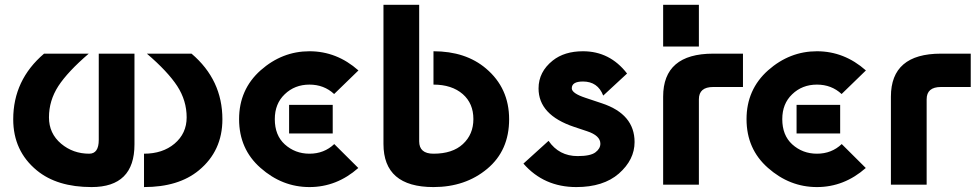

<svg xmlns="http://www.w3.org/2000/svg" viewBox="-20 -757 4004 787"><path d="M570.3 9.8Q570.3 9.8 570.3 -127Q646.5 -127 695.3 -168Q745.1 -210 745.1 -275.9Q745.1 -344.7 706.5 -404.3Q667.5 -463.9 582 -537.1H765.1Q891.6 -429.7 891.6 -268.1Q891.6 -138.2 794.9 -58.6Q711.9 9.8 570.3 9.8ZM355.5 9.8Q213.9 9.8 130.9 -58.6Q34.2 -138.2 34.2 -268.1Q34.2 -429.2 160.6 -537.1H343.8Q258.3 -463.9 219.2 -404.3Q180.7 -344.7 180.7 -275.9Q180.7 -210 230.5 -168Q279.3 -127 345.7 -127Q384.8 -127 384.8 -183.6V-537.1H531.2V-165Q531.2 9.8 355.5 9.8Z M1165 -327.1H1343.8V-210H1165Q1165 -210 1165 -327.1ZM1248.5 9.8Q1136.7 9.8 1047.9 -68.8Q960 -146 960 -268.6Q960 -390.1 1048.3 -468.8Q1136.7 -546.9 1248.5 -546.9Q1360.4 -546.9 1449.2 -468.3L1349.6 -371.6Q1308.1 -410.2 1248.5 -410.2Q1188 -410.2 1147 -370.6Q1106.4 -332 1106.4 -268.6Q1106.4 -202.6 1147 -165.5Q1189.5 -127 1248.5 -127Q1308.6 -127 1350.1 -166.5L1448.7 -68.4Q1359.9 9.8 1248.5 9.8Z M1756.8 9.8Q1551.8 9.8 1551.8 -167V-737.3H1698.2V-177.7Q1698.2 -127 1756.8 -127Q1835 -127 1877.4 -166.5Q1920.4 -206.1 1920.4 -269Q1920.4 -333 1877 -371.1Q1832 -410.2 1756.8 -410.2V-546.9Q1888.7 -546.9 1972.2 -476.1Q2066.9 -396 2066.9 -268.1Q2066.9 -140.1 1977.3 -65.2Q1887.7 9.8 1756.8 9.8Z M2342.3 9.8Q2209.5 9.8 2125.5 -86.4L2228.5 -179.7Q2271.5 -117.2 2347.7 -117.2Q2400.9 -117.2 2420.9 -132.8Q2440.9 -147.9 2440.9 -168Q2440.9 -201.2 2386.2 -219.2L2333.5 -236.8Q2187.5 -285.6 2187.5 -394.5Q2187.5 -462.4 2245.6 -508.8Q2293.5 -546.9 2369.6 -546.9Q2480 -546.9 2550.3 -455.6L2452.6 -365.2Q2430.2 -422.9 2369.6 -422.9Q2323.7 -422.9 2323.7 -395Q2323.7 -374.5 2379.9 -356L2447.3 -333.5Q2581.1 -289.1 2581.1 -174.8Q2581.1 -102.1 2516.6 -45.4Q2453.1 9.8 2342.3 9.8Z M2698.2 0V-360.8Q2698.2 -537.1 2903.3 -537.1H3025.4V-400.4H2903.3Q2844.7 -400.4 2844.7 -350.1V0ZM2698.2 -737.3H2844.7V-566.4H2698.2Z M3245.1 -327.1H3423.8V-210H3245.1Q3245.1 -210 3245.1 -327.1ZM3328.6 9.8Q3216.8 9.8 3127.9 -68.8Q3040 -146 3040 -268.6Q3040 -390.1 3128.4 -468.8Q3216.8 -546.9 3328.6 -546.9Q3440.4 -546.9 3529.3 -468.3L3429.7 -371.6Q3388.2 -410.2 3328.6 -410.2Q3268.1 -410.2 3227.1 -370.6Q3186.5 -332 3186.5 -268.6Q3186.5 -202.6 3227.1 -165.5Q3269.5 -127 3328.6 -127Q3388.7 -127 3430.2 -166.5L3528.8 -68.4Q3439.9 9.8 3328.6 9.8Z M3631.8 0V-360.8Q3631.8 -537.1 3836.9 -537.1H3959V-400.4H3836.9Q3778.3 -400.4 3778.3 -350.1V0Z"/></svg>

Font: Newest Shape
Style: Bold
Weight: 700
Designer: Wojciech Kalinowski "wmk69" (wmk69@o2.pl)
Foundry: Wojciech Kalinowski "wmk69" (wmk69@o2.pl)
Version: Version 1.0.0; 2022-02-24